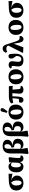

<svg xmlns="http://www.w3.org/2000/svg" viewBox="2874 -3712 1033 6821"><g transform="rotate(-90 3390.5 -301.5)"><path d="M296 15Q221 15 161.5 -13.5Q102 -42 68 -97Q34 -152 33 -231Q32 -316 68 -375Q104 -434 178 -466.5Q252 -499 364 -504L626 -514L630 -376L372 -423L336 -425Q298 -416 269.5 -392.5Q241 -369 226 -331.5Q211 -294 211 -245Q211 -184 222.5 -140.5Q234 -97 255.5 -74.5Q277 -52 307 -52Q335 -52 353 -72Q371 -92 380 -130Q389 -168 389 -221Q389 -259 382.5 -292.5Q376 -326 363.5 -353Q351 -380 334 -399.5Q317 -419 295 -429L325 -436Q373 -427 416 -409Q459 -391 492 -363.5Q525 -336 544.5 -298.5Q564 -261 564 -213Q564 -148 529.5 -96.5Q495 -45 434.5 -15Q374 15 296 15Z M879 15Q820 15 774.5 -14Q729 -43 703.5 -99Q678 -155 678 -234Q678 -320 703.5 -383Q729 -446 775 -481Q821 -516 884 -516Q924 -516 952.5 -501Q981 -486 998.5 -460.5Q1016 -435 1022 -403H1055L1048 -360Q1036 -380 1022 -395Q1008 -410 989.5 -418Q971 -426 947 -426Q918 -426 897 -405Q876 -384 865.5 -342.5Q855 -301 855 -239Q855 -179 866 -143Q877 -107 896.5 -91.5Q916 -76 940 -76Q962 -76 980 -93Q998 -110 1009.5 -147.5Q1021 -185 1023 -244L1029 -407L1034 -490L1187 -513L1218 -486Q1211 -434 1205 -385.5Q1199 -337 1195 -293.5Q1191 -250 1189 -213.5Q1187 -177 1187 -150Q1188 -118 1199.5 -102.5Q1211 -87 1234 -87Q1245 -87 1252.5 -89Q1260 -91 1265 -94L1282 -48Q1269 -21 1239.5 -3Q1210 15 1169 15Q1137 15 1110 2Q1083 -11 1066.5 -36.5Q1050 -62 1045 -97H1033Q1022 -65 1002 -40Q982 -15 952 0Q922 15 879 15Z M1331 171 1348 -58V-433Q1348 -515 1367.5 -570.5Q1387 -626 1422.5 -660Q1458 -694 1506.5 -709Q1555 -724 1613 -724Q1685 -724 1735 -703.5Q1785 -683 1810.5 -646.5Q1836 -610 1836 -560Q1836 -509 1810.5 -468.5Q1785 -428 1732 -401Q1679 -374 1597 -363L1599 -364Q1666 -369 1717 -359.5Q1768 -350 1802 -327.5Q1836 -305 1853.5 -269.5Q1871 -234 1871 -186Q1871 -119 1843 -74.5Q1815 -30 1768 -7.5Q1721 15 1664 15Q1604 15 1562 -14.5Q1520 -44 1494 -105H1470L1476 -144Q1503 -107 1533 -92Q1563 -77 1603 -77Q1639 -77 1662.5 -92.5Q1686 -108 1697 -134.5Q1708 -161 1708 -195Q1708 -224 1701 -247Q1694 -270 1678 -286Q1662 -302 1636 -311Q1610 -320 1572 -322L1553 -404Q1601 -420 1628.5 -442.5Q1656 -465 1668 -494Q1680 -523 1680 -558Q1680 -613 1659 -637Q1638 -661 1603 -661Q1580 -661 1560.5 -649.5Q1541 -638 1529.5 -610Q1518 -582 1517 -531L1515 -86L1507 -78L1547 161L1357 195Z M1945 171 1962 -58V-433Q1962 -515 1981.5 -570.5Q2001 -626 2036.5 -660Q2072 -694 2120.5 -709Q2169 -724 2227 -724Q2299 -724 2349 -703.5Q2399 -683 2424.5 -646.5Q2450 -610 2450 -560Q2450 -509 2424.5 -468.5Q2399 -428 2346 -401Q2293 -374 2211 -363L2213 -364Q2280 -369 2331 -359.5Q2382 -350 2416 -327.5Q2450 -305 2467.5 -269.5Q2485 -234 2485 -186Q2485 -119 2457 -74.5Q2429 -30 2382 -7.5Q2335 15 2278 15Q2218 15 2176 -14.5Q2134 -44 2108 -105H2084L2090 -144Q2117 -107 2147 -92Q2177 -77 2217 -77Q2253 -77 2276.5 -92.5Q2300 -108 2311 -134.5Q2322 -161 2322 -195Q2322 -224 2315 -247Q2308 -270 2292 -286Q2276 -302 2250 -311Q2224 -320 2186 -322L2167 -404Q2215 -420 2242.5 -442.5Q2270 -465 2282 -494Q2294 -523 2294 -558Q2294 -613 2273 -637Q2252 -661 2217 -661Q2194 -661 2174.5 -649.5Q2155 -638 2143.5 -610Q2132 -582 2131 -531L2129 -86L2121 -78L2161 161L1971 195Z M2814 15Q2740 15 2680.5 -15.5Q2621 -46 2586.5 -105Q2552 -164 2552 -250Q2552 -314 2572 -363Q2592 -412 2628 -446Q2664 -480 2713.5 -498Q2763 -516 2823 -516Q2902 -516 2961 -487Q3020 -458 3053 -400.5Q3086 -343 3086 -257Q3086 -193 3065.5 -142Q3045 -91 3008.5 -56Q2972 -21 2922.5 -3Q2873 15 2814 15ZM2831 -53Q2858 -53 2876 -69Q2894 -85 2902.5 -118.5Q2911 -152 2911 -203Q2911 -291 2895.5 -344.5Q2880 -398 2855 -422.5Q2830 -447 2804 -447Q2779 -447 2761.5 -431.5Q2744 -416 2735.5 -382Q2727 -348 2727 -293Q2727 -206 2742.5 -153Q2758 -100 2782 -76.5Q2806 -53 2831 -53ZM2792 -577 2828 -723Q2839 -765 2855.5 -781.5Q2872 -798 2898 -798Q2925 -798 2943 -782.5Q2961 -767 2961 -740Q2961 -720 2952.5 -703.5Q2944 -687 2927 -663L2848 -554Z M3251 15Q3205 15 3179 -10Q3153 -35 3153 -71Q3153 -92 3158.5 -108Q3164 -124 3174 -139Q3198 -141 3227 -143Q3256 -145 3285.5 -147.5Q3315 -150 3339 -151L3278 -117Q3283 -139 3288 -163.5Q3293 -188 3297 -216.5Q3301 -245 3304 -277.5Q3307 -310 3310 -347.5Q3313 -385 3315 -429H3380Q3380 -376 3378.5 -333Q3377 -290 3375 -256Q3373 -222 3370.5 -195Q3368 -168 3365.5 -146Q3363 -124 3360 -105Q3354 -46 3327.5 -15.5Q3301 15 3251 15ZM3146 -351 3129 -419Q3149 -441 3180 -460.5Q3211 -480 3259 -491.5Q3307 -503 3379 -503H3739L3751 -365L3554 -378H3334ZM3613 15Q3548 15 3511 -19Q3474 -53 3474 -121Q3474 -144 3475.5 -172Q3477 -200 3480 -236.5Q3483 -273 3487 -320Q3491 -367 3496 -426H3612L3635 -153Q3638 -116 3651.5 -101Q3665 -86 3693 -86Q3706 -86 3716 -88Q3726 -90 3732 -94L3752 -48Q3735 -23 3702 -4Q3669 15 3613 15Z M4068 15Q3994 15 3934.5 -15.5Q3875 -46 3840.5 -105Q3806 -164 3806 -250Q3806 -314 3826 -363Q3846 -412 3882 -446Q3918 -480 3967.5 -498Q4017 -516 4077 -516Q4156 -516 4215 -487Q4274 -458 4307 -400.5Q4340 -343 4340 -257Q4340 -193 4319.5 -142Q4299 -91 4262.5 -56Q4226 -21 4176.5 -3Q4127 15 4068 15ZM4085 -53Q4112 -53 4130 -69Q4148 -85 4156.5 -118.5Q4165 -152 4165 -203Q4165 -291 4149.5 -344.5Q4134 -398 4109 -422.5Q4084 -447 4058 -447Q4033 -447 4015.5 -431.5Q3998 -416 3989.5 -382Q3981 -348 3981 -293Q3981 -206 3996.5 -153Q4012 -100 4036 -76.5Q4060 -53 4085 -53Z M4656 15Q4591 15 4542.5 -4.5Q4494 -24 4467.5 -65Q4441 -106 4441 -170Q4441 -203 4445.5 -234Q4450 -265 4454 -295Q4458 -325 4458 -350Q4458 -383 4447 -396Q4436 -409 4416 -409Q4408 -409 4400.5 -407.5Q4393 -406 4388 -405L4368 -449Q4385 -474 4417.5 -492.5Q4450 -511 4496 -511Q4535 -511 4564 -497.5Q4593 -484 4609 -456.5Q4625 -429 4625 -388Q4625 -352 4620 -314Q4615 -276 4610 -240.5Q4605 -205 4605 -175Q4605 -118 4629 -89Q4653 -60 4699 -60Q4733 -60 4758 -78Q4783 -96 4797 -135Q4811 -174 4811 -236Q4811 -265 4809 -288.5Q4807 -312 4803 -337L4833 -333L4837 -212Q4803 -254 4776.5 -288.5Q4750 -323 4735 -354.5Q4720 -386 4720 -420Q4720 -465 4743 -490.5Q4766 -516 4807 -516Q4827 -516 4840.5 -510.5Q4854 -505 4867 -495Q4882 -453 4887.5 -400Q4893 -347 4893 -284Q4893 -196 4875 -138Q4857 -80 4825.5 -46.5Q4794 -13 4750.5 1Q4707 15 4656 15Z M4934 3 4923 -12 5191 -543 5259 -364 5120 12ZM5415 16Q5381 16 5354.5 0.5Q5328 -15 5310.5 -50.5Q5293 -86 5282 -144L5244 -350H5227L5190 -500Q5180 -538 5163 -558Q5146 -578 5123 -585.5Q5100 -593 5068 -593Q5035 -593 5010 -583.5Q4985 -574 4965 -561L4927 -614Q4940 -645 4961 -670Q4982 -695 5010.5 -709.5Q5039 -724 5076 -724Q5113 -724 5140.5 -709.5Q5168 -695 5189 -661Q5210 -627 5229 -568L5330 -255Q5347 -201 5366.5 -171.5Q5386 -142 5409 -131Q5432 -120 5461 -120Q5476 -120 5489 -122.5Q5502 -125 5511 -128L5526 -78Q5517 -56 5502.5 -34.5Q5488 -13 5466.5 1.5Q5445 16 5415 16Z M5822 15Q5748 15 5688.5 -15.5Q5629 -46 5594.5 -105Q5560 -164 5560 -250Q5560 -314 5580 -363Q5600 -412 5636 -446Q5672 -480 5721.5 -498Q5771 -516 5831 -516Q5910 -516 5969 -487Q6028 -458 6061 -400.5Q6094 -343 6094 -257Q6094 -193 6073.5 -142Q6053 -91 6016.5 -56Q5980 -21 5930.5 -3Q5881 15 5822 15ZM5839 -53Q5866 -53 5884 -69Q5902 -85 5910.5 -118.5Q5919 -152 5919 -203Q5919 -291 5903.5 -344.5Q5888 -398 5863 -422.5Q5838 -447 5812 -447Q5787 -447 5769.5 -431.5Q5752 -416 5743.5 -382Q5735 -348 5735 -293Q5735 -206 5750.5 -153Q5766 -100 5790 -76.5Q5814 -53 5839 -53Z M6432 15Q6357 15 6297.5 -13.5Q6238 -42 6204 -97Q6170 -152 6169 -231Q6168 -316 6204 -375Q6240 -434 6314 -466.5Q6388 -499 6500 -504L6762 -514L6766 -376L6508 -423L6472 -425Q6434 -416 6405.5 -392.5Q6377 -369 6362 -331.5Q6347 -294 6347 -245Q6347 -184 6358.5 -140.5Q6370 -97 6391.5 -74.5Q6413 -52 6443 -52Q6471 -52 6489 -72Q6507 -92 6516 -130Q6525 -168 6525 -221Q6525 -259 6518.5 -292.5Q6512 -326 6499.5 -353Q6487 -380 6470 -399.5Q6453 -419 6431 -429L6461 -436Q6509 -427 6552 -409Q6595 -391 6628 -363.5Q6661 -336 6680.5 -298.5Q6700 -261 6700 -213Q6700 -148 6665.5 -96.5Q6631 -45 6570.5 -15Q6510 15 6432 15Z"/></g></svg>

Font: Source Serif 4 ExtraBold
Style: Regular
Weight: 800
Designer: Frank Grießhammer
Foundry: Adobe Systems Incorporated
Version: Version 4.004;hotconv 1.0.116;makeotfexe 2.5.65601